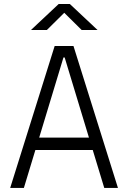

<svg xmlns="http://www.w3.org/2000/svg" viewBox="-20 -918 626 938"><path d="M29.8 0H96.7L152.8 -185.1H433.1L489.3 0H556.2L338.9 -693.4H247.1ZM171.4 -245.6 290 -637.2H295.9L414.6 -245.6ZM131.3 -771.5H209L293.9 -855.5L378.9 -771.5H456.5L321.3 -898.4H266.6Z"/></svg>

Font: Cascadia Code Light
Style: Regular
Weight: 300
Monospace: yes
Designer: Aaron Bell
Foundry: Saja Typeworks
Version: Version 2404.023